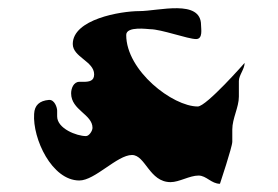

<svg xmlns="http://www.w3.org/2000/svg" viewBox="-20 -691 677 467"><path d="M63 -414C59 -354 106 -252 173 -252C211 -252 265 -314 301 -314C334 -314 343 -248 395 -248C416 -248 441 -264 463 -264C482 -264 494 -244 515 -244C515 -244 545 -334 545 -346V-376C545 -403 561 -430 561 -456V-494C561 -508 575 -523 575 -538C575 -538 482 -432 461 -432C400 -432 287 -519 287 -606C287 -628 340 -620 345 -620C372 -620 437 -596 457 -596C474 -596 469 -621 469 -630C469 -694 365 -664 319 -664C273 -664 157 -644 157 -584C157 -552 209 -542 209 -510C209 -494 197 -492 183 -492H173C159 -492 153 -476 153 -464C153 -423 205 -413 205 -380C205 -373 197 -360 189 -360C167 -360 119 -378 119 -408V-422C119 -429 113 -449 99 -448C76 -446 64 -435 63 -414Z"/></svg>

Font: CISF Camouflage Kit
Style: Regular
Weight: 400
Designer: Robert Jablonski, Jasper
Foundry: Cannot Into Space Fonts
Version: Version 1.27